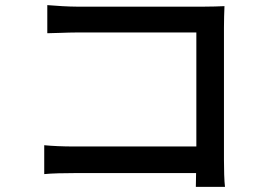

<svg xmlns="http://www.w3.org/2000/svg" viewBox="-20 -716 1040 751"><path d="M746 15H860C857 -8 856 -56 856 -91V-608C856 -635 857 -669 858 -692C839 -691 805 -690 778 -690H281C248 -690 200 -693 165 -696V-586C191 -586 242 -589 281 -589H748V-143H269C226 -143 182 -145 153 -148V-35C182 -38 232 -39 273 -39H747C747 -18 746 0 746 15Z"/></svg>

Font: Spoqa Han Sans Neo Medium
Style: Regular
Weight: 500
Designer: [Spoqa Han Sans Neo] Dong-huui Kim ___ Younghwa Kang ___ Yujin Lee ___ [Noto Sans] Ryoko NISHIZUKA ____ (kana & ideograp
Foundry: Spoqa (http://www.spoqa-han-sans.com)
Version: Version 1.100;hotconv 1.0.109;makeotfexe 2.5.65596